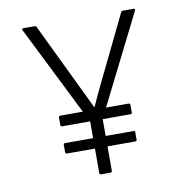

<svg xmlns="http://www.w3.org/2000/svg" viewBox="-75 -727 768 799"><g transform="rotate(-10 308.5 -327.5)"><path d="M164 -110Q157 -110 157 -116V-148Q157 -154 164 -154H282V-225H164Q157 -225 157 -232V-263Q157 -270 164 -270H259L71 -647Q67 -655 76 -655H123Q129 -655 131 -650L261 -380Q273 -355 285 -330Q297 -305 309 -280H310Q321 -305 333.5 -331Q346 -357 358 -382L488 -650Q490 -655 496 -655H541Q549 -655 546 -647L357 -270H452Q459 -270 459 -263V-232Q459 -225 452 -225H335V-154H452Q459 -154 459 -148V-116Q459 -110 452 -110H335V-7Q335 0 328 0H289Q282 0 282 -7V-110Z"/></g></svg>

Font: Sofia Sans Light
Style: Regular
Weight: 300
Designer: Botio Nikoltchev, Ani Petrova
Foundry: lettersoup
Version: Version 4.100; ttfautohint (v1.8.3)